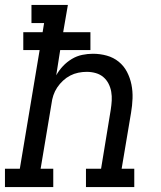

<svg xmlns="http://www.w3.org/2000/svg" viewBox="-30 -755 650 775"><path d="M-10 0V-74H50L130 -553H64V-625H142L148 -662H97V-735H244L225 -625H335V-553H213L197 -451Q208 -471 224 -488Q240 -505 260 -517Q280 -529 302 -533.5Q324 -538 345 -538Q374 -538 401 -530.5Q428 -523 449 -506Q470 -489 482.5 -465Q495 -441 500.5 -414Q506 -387 505 -358Q504 -329 499 -300L461 -74H512V0H317V-74H378L417 -312Q420 -331 421 -349Q422 -367 419 -384.5Q416 -402 408 -417.5Q400 -433 387 -444Q374 -455 356.5 -460Q339 -465 320 -465Q303 -465 286 -461.5Q269 -458 253.5 -450Q238 -442 224.5 -429.5Q211 -417 201 -402Q191 -387 185.5 -370.5Q180 -354 178 -337L134 -74H185V0Z"/></svg>

Font: Iosevka Curly Slab ExObl
Style: Regular
Weight: 400
Width: 7
Italic angle: -9°
Monospace: yes
Designer: Belleve Invis
Foundry: Belleve Invis
Version: Version 11.1.0; ttfautohint (v1.8.3)